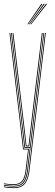

<svg xmlns="http://www.w3.org/2000/svg" viewBox="-21 -770 285 989"><path d="M49.8 199Q38.8 199 22.9 197.6Q7 196.2 -1 194V190Q7.5 192.2 23 193.6Q38.5 195 49.8 195Q75.2 195 90.9 185.4Q106.5 175.8 115 156.5Q123.5 137.2 126.8 108.5L210.8 -600H214.8L130.8 109Q127 140.8 117.5 160.6Q108 180.5 91.5 189.8Q75 199 49.8 199ZM49.8 183Q38.8 183 23.6 181.6Q8.5 180.2 -1 178.5V174.5Q7.8 176.2 22.9 177.6Q38 179 49.8 179Q78 179 92.2 162Q106.5 145 111 106.5L123.5 0H97.8L27.8 -600H31.8L101.2 -4H128L115 107Q110.2 147.5 95.1 165.2Q80 183 49.8 183ZM49.8 191Q38.2 191 23.1 189.6Q8 188.2 -1 186.2V182.2Q7.8 184 22.5 185.5Q37.2 187 49.8 187Q85 187 99.6 166.1Q114.2 145.2 118.8 107.5L132.5 -8H104.8L95.5 -88L35.8 -600H39.8L99.2 -91L108.5 -12H133L202.8 -600H206.8L122.8 108Q118 149.5 101.9 170.2Q85.8 191 49.8 191ZM112 -16 103 -93.8 43.8 -600H48L106.8 -96.2L115.5 -20H126L134.8 -95.8L194.5 -600H198.8L138.5 -91.5L129.5 -16ZM119.8 -645 191.8 -750H197.8L123.8 -645ZM135.8 -645 215.8 -750H221.8L139.8 -645ZM127.8 -645 203.8 -750H209.8L131.8 -645Z"/></svg>

Font: Big Shoulders Inline Display Thin Thin
Style: Regular
Weight: 250
Version: Version 2.002